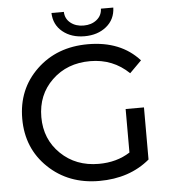

<svg xmlns="http://www.w3.org/2000/svg" viewBox="-59 -941 890 1002"><g transform="rotate(-5 386.0 -439.5)"><path d="M248 -887H313Q314 -851 341.5 -829Q369 -807 410 -807Q451 -807 478.5 -829Q506 -851 507 -887H572Q570 -825 524.5 -788Q479 -751 410 -751Q341 -751 295.5 -788Q250 -825 248 -887ZM590 -126V-354H686V-81Q580 8 421 8Q260 8 154 -93.5Q48 -195 48 -350Q48 -505 154 -606.5Q260 -708 423 -708Q595 -708 692 -600L630 -538Q546 -619 427 -619Q306 -619 227 -543Q148 -467 148 -350Q148 -234 227 -157.5Q306 -81 426 -81Q520 -81 590 -126Z"/></g></svg>

Font: false
Style: Regular
Weight: 500
Designer: Julieta Ulanovsky
Foundry: Julieta Ulanovsky
Version: Version 7.222;hotconv 1.0.109;makeotfexe 2.5.65596